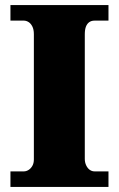

<svg xmlns="http://www.w3.org/2000/svg" viewBox="-20 -734 466 754"><path d="M21 0V-61H74Q83 -61 92 -66.5Q101 -72 107 -82.5Q113 -93 113 -108V-600Q113 -618 107 -630Q101 -642 92 -647.5Q83 -653 74 -653H21V-714H406V-653H351Q339 -653 330.5 -647Q322 -641 317.5 -629.5Q313 -618 313 -599V-110Q313 -96 318.5 -84.5Q324 -73 332.5 -67Q341 -61 351 -61H406V0Z"/></svg>

Font: Noto Serif Kannada Black
Style: Regular
Weight: 900
Version: Version 2.003